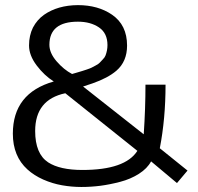

<svg xmlns="http://www.w3.org/2000/svg" viewBox="-20 -726 790 765"><path d="M89.4 -50.8Q31.2 -103.5 31.2 -193.4Q31.2 -355 194.3 -401.4Q156.7 -424.8 126.2 -465.1Q95.7 -505.4 95.7 -544.9Q95.7 -584.5 111.3 -616.2Q127.9 -647.5 155.3 -667Q210 -705.1 290.5 -705.6Q370.6 -705.6 426.3 -667.5Q486.3 -626.5 486.3 -544.4Q486.3 -481 443.8 -444.3Q409.7 -415 348.1 -393.6Q334 -388.7 311 -381.3L552.7 -190.9Q559.6 -293.5 559.6 -388.7H639.6Q639.6 -252.9 616.7 -135.3L727.1 -46.4L685.1 3.4L582 -83Q566.9 -54.7 533.4 -33.4Q500 -12.2 458.7 -1.5Q417.5 9.3 379.9 14.2Q342.3 19 304 19Q265.6 19 227.1 12.2Q188.5 5.4 152.1 -10.7Q115.7 -26.9 89.4 -50.8ZM120.1 -204.1Q120.1 -113.3 171.9 -79.1Q218.8 -48.8 308.1 -48.8Q479 -48.8 527.3 -125L240.2 -354.5Q120.1 -329.1 120.1 -204.1ZM408.2 -546.4Q408.2 -593.8 374.5 -616.7Q340.8 -639.6 290.5 -639.6Q176.8 -639.6 176.8 -547.4Q176.8 -515.1 205.3 -481.9Q233.9 -448.7 267.1 -431.2Q271 -432.1 286.4 -436.8Q301.8 -441.4 306.9 -442.9Q312 -444.3 325.7 -449Q339.4 -453.6 345 -456.5Q350.6 -459.5 361.6 -465.3Q372.6 -471.2 377.4 -476.3Q382.3 -481.4 389.6 -489.3Q397.5 -497.1 400.4 -504.9Q408.2 -525.4 408.2 -546.4Z"/></svg>

Font: Dhyana
Style: Regular
Weight: 400
Foundry: Vernon Adams
Version: Version 1.002; ttfautohint (v0.8.51-6076)